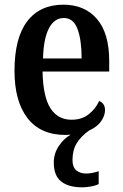

<svg xmlns="http://www.w3.org/2000/svg" viewBox="-20 -567 525 821"><path d="M332 234Q273 234 241.5 209Q210 184 210 128Q210 90 231 58Q252 26 282 9Q273 10 260 10Q153 10 97.5 -62Q42 -134 42 -264Q42 -405 96.5 -476Q151 -547 251 -547Q342 -547 394.5 -486Q447 -425 447 -306V-261H162Q164 -154 195.5 -104.5Q227 -55 286 -55Q330 -55 359.5 -78.5Q389 -102 404 -135Q415 -131 422 -121.5Q429 -112 429 -96Q429 -72 412 -48Q395 -24 361 -9Q326 16 308 45.5Q290 75 290 118Q290 147 306 161Q322 175 348 175Q373 175 402 165V220Q389 227 368 230.5Q347 234 332 234ZM329 -317Q329 -396 311.5 -443Q294 -490 253 -490Q212 -490 189 -445.5Q166 -401 164 -317Z"/></svg>

Font: Noto Serif Thai Condensed SemiBold
Style: Regular
Weight: 600
Width: 3
Designer: Monotype Design Team
Foundry: Monotype Imaging Inc.
Version: Version 2.002; ttfautohint (v1.8.4.7-5d5b)